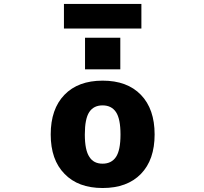

<svg xmlns="http://www.w3.org/2000/svg" viewBox="-20 -946 1040 978"><path d="M435.5 -146.5Q457 -112.3 502.4 -112.3Q547.9 -112.3 570.8 -146.5Q593.8 -180.7 593.8 -260.7Q593.8 -340.8 570.8 -375Q547.9 -409.2 502.4 -409.2Q457 -409.2 434.6 -375Q412.1 -340.8 412.1 -260.7Q412.1 -180.7 435.5 -146.5ZM305.7 -800.8V-925.8H700.2V-800.8ZM413.1 -592.8V-753.9H592.8V-592.8ZM308.6 -60.5Q238.3 -131.8 238.3 -261.2Q238.3 -390.6 308.1 -462.9Q377.9 -535.2 502.9 -535.2Q627.9 -535.2 697.8 -462.9Q767.6 -390.6 767.6 -261.2Q767.6 -131.8 697.8 -60.1Q627.9 11.7 502.9 11.7Q377.9 11.7 308.6 -60.5Z"/></svg>

Font: Gen Shin Gothic Monospace Heavy
Style: Bold
Weight: 800
Designer: [Source Han Sans]
Ryoko NISHIZUKA  (kana & ideographs); Paul D. Hunt (Latin, Greek & Cyrillic); Wenlong ZHANG  (bopomofo
Version: Version 1.002.20150607